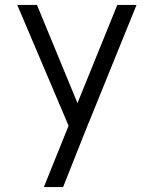

<svg xmlns="http://www.w3.org/2000/svg" viewBox="-20 -529 617 779"><path d="M158 230 278 -68 344 -42 236 230ZM262 -31 456 -509H534L340 -31ZM262 -10 50 -509H130L326 -34Z"/></svg>

Font: SUIT Variable
Style: Regular
Weight: 400
Designer: Sunn Youn; Korean Glyphs from Source Han Sans (Sandoll Communications; Soo-young Jang, Joo-yeon Kang)
Foundry: Sunn
Version: Version 1.150;FEAKit 1.0